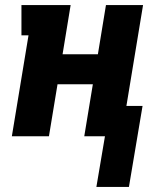

<svg xmlns="http://www.w3.org/2000/svg" viewBox="-20 -540 640 761"><path d="M362 201 396 0H314L348 -206H208L174 0H27L93 -400H65V-520H260L228 -325H368L400 -520H547L481 -120H545L491 201Z"/></svg>

Font: Iosevka Etoile Heavy
Style: Italic
Weight: 900
Italic angle: -9°
Designer: Belleve Invis
Foundry: Belleve Invis
Version: Version 22.1.2; ttfautohint (v1.8.4)